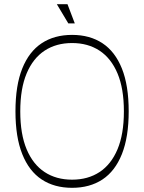

<svg xmlns="http://www.w3.org/2000/svg" viewBox="-20 -883 690 919"><path d="M325 16Q240 16 179.5 -24Q119 -64 86.5 -145.5Q54 -227 54 -350Q54 -474 86.5 -555Q119 -636 179.5 -676Q240 -716 325 -716Q410 -716 470.5 -676Q531 -636 563.5 -555Q596 -474 596 -350Q596 -227 563.5 -145.5Q531 -64 470.5 -24Q410 16 325 16ZM325 -23Q401 -23 456.5 -59.5Q512 -96 542.5 -168.5Q573 -241 573 -350Q573 -459 542.5 -531.5Q512 -604 456.5 -640.5Q401 -677 325 -677Q249 -677 193.5 -640.5Q138 -604 107.5 -531.5Q77 -459 77 -350Q77 -241 107.5 -168.5Q138 -96 193.5 -59.5Q249 -23 325 -23ZM307 -771 252 -863H303L338 -771Z"/></svg>

Font: Ojuju ExtraLight
Style: Regular
Weight: 200
Designer: Chisaokwu Joboson, Mirko Velimirovic
Foundry: Udi Foundry
Version: Version 1.000